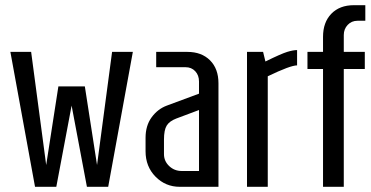

<svg xmlns="http://www.w3.org/2000/svg" viewBox="-20 -720 1431 740"><path d="M205 -387H307L354 -84L412 -520H492L397 0H315L256 -313L197 0H115L20 -520H100L158 -84Z M582 -520H702Q757 -520 789.5 -487.5Q822 -455 822 -399V0H673Q618 0 579.5 -39Q541 -78 541 -137V-189Q541 -236 564.5 -268Q588 -300 623 -313L747 -359V-406Q747 -430 732.5 -445.5Q718 -461 695 -461H582ZM612 -182V-126Q612 -99 632 -80Q652 -61 680 -61H747V-296L659 -263Q633 -253 622.5 -236Q612 -219 612 -182Z M1125 -527V-468Q1099 -468 1012 -426V0H932V-520H994L1003 -483Q1064 -513 1087 -520Q1110 -527 1125 -527Z M1165 -454V-520H1225V-578Q1225 -634 1257 -667Q1289 -700 1344 -700H1388V-640H1358Q1335 -640 1320 -624Q1305 -608 1305 -585V-520H1386V-454H1305V0H1225V-454Z"/></svg>

Font: Homenaje
Style: Regular
Weight: 400
Version: Version 1.002